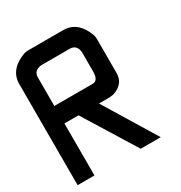

<svg xmlns="http://www.w3.org/2000/svg" viewBox="-138 -662 718 762"><g transform="rotate(-30 221.0 -281.0)"><path d="M98.6 -561.5H257.8Q325.2 -561.5 354 -481.9Q356.4 -473.1 356.4 -462.9V-308.6Q356.4 -257.8 302.2 -240.7Q290 -238.3 278.8 -238.3H235.4L380.9 0H289.1L141.6 -238.3H77.1V0H0V-462.9Q0 -530.3 79.6 -559.1Q88.9 -561.5 98.6 -561.5ZM77.1 -449.2V-318.4H252.9Q278.8 -318.4 278.8 -360.4V-449.2Q274.9 -484.4 243.7 -484.4H112.3Q77.1 -480 77.1 -449.2Z"/></g></svg>

Font: Kadhim
Style: Regular
Weight: 400
Designer: Developer/ Husham Jawad
Version: Version 1.00;December 29, 2020;FontCreator 13.0.0.2683 32-bi